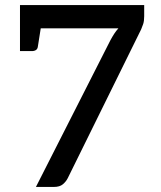

<svg xmlns="http://www.w3.org/2000/svg" viewBox="-20 -739 635 759"><path d="M122 0 416 -579Q424 -594 431.5 -605.5Q439 -617 448 -627H83Q74 -627 66.5 -634.5Q59 -642 59 -651V-719H550V-675Q550 -656 546 -644Q542 -632 538 -623L248 -35Q241 -21 228.5 -10.5Q216 0 193 0ZM59 -602V-667H98V-602ZM145 -652 130 -557Q129 -546 122.5 -541.5Q116 -537 106 -537H59V-627Z"/></svg>

Font: Aleo Medium
Style: Regular
Weight: 500
Designer: Alessio Laiso
Foundry: Alessio Laiso
Version: Version 2.001;gftools[0.9.29]